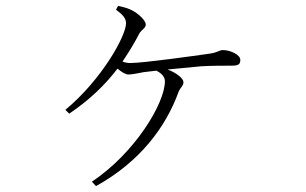

<svg xmlns="http://www.w3.org/2000/svg" viewBox="-20 -581 1040 652"><path d="M306 51C456 -32 543 -150 586 -268C592 -284 603 -289 603 -302C603 -314 581 -333 549 -345L664 -356C698 -358 745 -358 767 -358C793 -358 796 -365 796 -378C796 -395 762 -411 737 -411C724 -411 720 -402 686 -398C644 -392 467 -367 423 -367C414 -367 406 -368 396 -372C417 -403 436 -434 453 -467C461 -481 475 -485 475 -498C475 -511 451 -534 430 -545C418 -552 400 -557 381 -561L374 -548C397 -531 408 -519 408 -502C408 -459 325 -310 202 -208L215 -195C286 -243 338 -294 379 -348C392 -337 406 -328 416 -328C431 -328 450 -333 468 -336L511 -341C529 -332 540 -320 540 -305C540 -231 439 -62 292 36Z"/></svg>

Font: Noto Serif TC ExtraLight
Style: Regular
Weight: 200
Designer: Ryoko NISHIZUKA 西塚涼子 (kana & ideographs); Frank Grießhammer (Latin, Greek & Cyrillic); Wenlong ZHANG 张文龙 (bopomofo); San
Foundry: Adobe
Version: Version 2.001;hotconv 1.1.0;makeotfexe 2.6.0